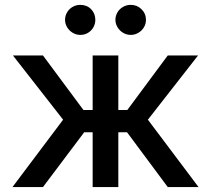

<svg xmlns="http://www.w3.org/2000/svg" viewBox="-20 -754 850 774"><path d="M234.4 -271.5 32.2 -530.3H153.3L316.4 -310.5H353.5V-530.3H457V-310.5H493.2L656.2 -530.3H778.3L576.2 -271.5L780.3 0H656.2L492.2 -220.7H457V0H353.5V-220.7H319.3L153.3 0H30.3ZM242.2 -673.8Q242.2 -690.4 250.5 -704.3Q258.8 -718.3 272.9 -726.3Q287.1 -734.4 303.7 -734.4Q330.1 -734.4 347.2 -717Q364.3 -699.7 364.3 -673.8Q364.3 -657.7 356.4 -643.8Q348.6 -629.9 334.7 -621.6Q320.8 -613.3 303.7 -613.3Q287.6 -613.3 273.4 -621.6Q259.3 -629.9 250.7 -644Q242.2 -658.2 242.2 -673.8ZM445.3 -673.8Q445.3 -690.4 453.6 -704.3Q461.9 -718.3 476.1 -726.3Q490.2 -734.4 506.8 -734.4Q532.7 -734.4 550.5 -716.8Q568.4 -699.2 568.4 -673.8Q568.4 -657.7 560.1 -643.8Q551.8 -629.9 537.6 -621.6Q523.4 -613.3 506.8 -613.3Q490.7 -613.3 476.6 -621.6Q462.4 -629.9 453.9 -644Q445.3 -658.2 445.3 -673.8Z"/></svg>

Font: Pretendard Medium
Style: Regular
Weight: 500
Designer: Base glyphs from Inter by Rasmus Andersson; Hangeul glyphs from Noto Sans CJK(Source Han Sans) by Jang Soo-young and Kan
Foundry: Kil Hyung-jin
Version: Version 1.309